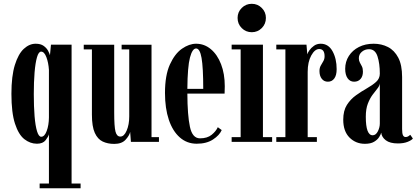

<svg xmlns="http://www.w3.org/2000/svg" viewBox="-20 -764 2246 1034"><path d="M193.5 250V224.5H243.5V-41Q240.5 -28.5 225.8 -9.2Q211 10 179 10Q142.5 10 111.2 -14.5Q80 -39 60.8 -97.8Q41.5 -156.5 41.5 -259Q41.5 -354.5 60 -414Q78.5 -473.5 108.2 -501Q138 -528.5 172 -528.5Q199 -528.5 215 -517Q231 -505.5 238.8 -490.8Q246.5 -476 249 -466.5L254.5 -523.5H365.5V224.5H414V250ZM202 -27.5Q220 -27.5 231.5 -58.5Q243 -89.5 243.5 -131.5V-387.5Q241 -426.5 229.8 -456.2Q218.5 -486 201.5 -486Q188 -486 179.2 -455.8Q170.5 -425.5 166.2 -374Q162 -322.5 162 -257.5Q162 -190 166.2 -138.2Q170.5 -86.5 179.5 -57Q188.5 -27.5 202 -27.5Z M595 11Q560 11 533 -1.8Q506 -14.5 490.5 -48.5Q475 -82.5 475 -146.5V-498H431V-523H595V-159.5Q595 -82 602 -55.2Q609 -28.5 628 -28.5Q648.5 -28.5 662.2 -60.8Q676 -93 676 -137V-498H635V-523H796V-25.5H836V0H685L681 -53.5Q676.5 -33.5 656 -11.2Q635.5 11 595 11Z M1039.5 10Q987 10 948.5 -23.8Q910 -57.5 889.2 -119Q868.5 -180.5 868.5 -263.5Q868.5 -358.5 895 -416.8Q921.5 -475 960.2 -501.8Q999 -528.5 1036 -528.5Q1080.5 -528.5 1115.5 -499.2Q1150.5 -470 1170.5 -418.2Q1190.5 -366.5 1190.5 -299.5Q1190.5 -279.5 1189.5 -260H989Q989.5 -143.5 1002.8 -81.2Q1016 -19 1057 -19Q1096.5 -19 1120 -38.2Q1143.5 -57.5 1153 -79L1174 -63.5Q1162 -35.5 1127.2 -12.8Q1092.5 10 1039.5 10ZM1036 -503Q1016 -503 1003 -454Q990 -405 989 -285.5H1074.5Q1074.5 -400.5 1065.5 -451.8Q1056.5 -503 1036 -503Z M1336 -590.5Q1304 -590.5 1281.8 -612.8Q1259.5 -635 1259.5 -667.5Q1259.5 -699 1281.8 -721.2Q1304 -743.5 1336 -743.5Q1367.5 -743.5 1389.8 -721.2Q1412 -699 1412 -667.5Q1412 -635 1389.8 -612.8Q1367.5 -590.5 1336 -590.5ZM1227.5 0V-25.5H1276V-498H1227.5V-523.5H1396V-25.5H1445.5V0Z M1468 0V-25.5H1517V-498H1468V-523.5H1630.5L1635 -471Q1636.5 -479 1646 -492.8Q1655.5 -506.5 1671 -517.5Q1686.5 -528.5 1707 -528.5Q1748.5 -528.5 1770.8 -488.2Q1793 -448 1793 -391.5Q1793 -358.5 1780.2 -341.2Q1767.5 -324 1746 -324Q1725 -324 1712.8 -339.8Q1700.5 -355.5 1700.5 -381.5Q1700.5 -398.5 1707.5 -410.8Q1714.5 -423 1721.2 -434.5Q1728 -446 1728 -461Q1728 -500 1699 -500Q1675.5 -500 1656.2 -465.2Q1637 -430.5 1637 -377V-25.5H1686.5V0Z M1945 10.5Q1896 10.5 1862.2 -23.2Q1828.5 -57 1828.5 -119.5Q1828.5 -168 1848.2 -199Q1868 -230 1897.5 -251Q1927 -272 1956.2 -288.5Q1985.5 -305 2005.5 -323Q2025.5 -341 2025.5 -367.5Q2025.5 -422 2013 -460.5Q2000.5 -499 1967.5 -499Q1945 -499 1928.8 -485.2Q1912.5 -471.5 1912.5 -450.5Q1912.5 -437 1918 -427.2Q1923.5 -417.5 1929 -406.5Q1934.5 -395.5 1934.5 -378Q1934.5 -353.5 1921.8 -338.8Q1909 -324 1887 -324Q1865 -324 1852 -342.5Q1839 -361 1839 -393.5Q1839 -432 1858.8 -462.8Q1878.5 -493.5 1913 -511Q1947.5 -528.5 1992.5 -528.5Q2034.5 -528.5 2069.2 -510.8Q2104 -493 2124.8 -453.5Q2145.5 -414 2145.5 -349V-69Q2145.5 -45 2150.2 -35.5Q2155 -26 2164.5 -26Q2172.5 -26 2179.2 -30.2Q2186 -34.5 2189.5 -38L2203.5 -18Q2197 -9 2175.5 -0.2Q2154 8.5 2123 8.5Q2080 8.5 2057.8 -8.5Q2035.5 -25.5 2033 -49.5Q2031 -40.5 2022 -26Q2013 -11.5 1994.5 -0.5Q1976 10.5 1945 10.5ZM1987 -35.5Q2004 -35.5 2014.8 -56.5Q2025.5 -77.5 2025.5 -99V-315.5Q2024 -301 2012.2 -286.8Q2000.5 -272.5 1986.2 -253.2Q1972 -234 1961 -205.8Q1950 -177.5 1950 -135Q1950 -35.5 1987 -35.5Z"/></svg>

Font: Imbue 50pt
Style: Bold
Weight: 700
Designer: Tyler Finck
Foundry: Etcetera Type Company
Version: Version 1.102; ttfautohint (v1.8.3)